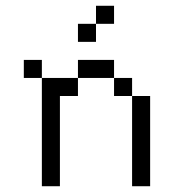

<svg xmlns="http://www.w3.org/2000/svg" viewBox="-20 -645 602 665"><path d="M62.5 -375H125V-437.5H62.5ZM125 0H187.5V-312.5H250V-375H125ZM250 -375H375V-437.5H250ZM250 -500H312.5V-562.5H250ZM312.5 -562.5H375V-625H312.5ZM375 -312.5H437.5V-375H375ZM437.5 0H500V-312.5H437.5Z"/></svg>

Font: ChillMoonMono
Style: Regular
Weight: 400
Designer: Warren2060
Foundry: ChillType
Version: Version 1.000;Glyphs 3.1.1 (3135)